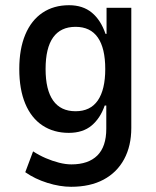

<svg xmlns="http://www.w3.org/2000/svg" viewBox="-20 -528 600 737"><path d="M253 189Q210 189 162 174Q114 159 77 133L107 53Q130 68 155.5 79Q181 90 206.5 96.5Q232 103 254 103Q319 103 353.5 69Q388 35 388 -34V-123H382Q365 -74 331.5 -46Q298 -18 244 -18Q186 -18 143 -46.5Q100 -75 77 -130Q54 -185 54 -263Q54 -340 77 -395Q100 -450 143 -479Q186 -508 245 -508Q298 -508 332.5 -479.5Q367 -451 385 -398H389V-498H484V-37Q484 32 456.5 83Q429 134 377.5 161.5Q326 189 253 189ZM270 -101Q327 -101 355.5 -142.5Q384 -184 384 -263Q384 -343 355.5 -384Q327 -425 270 -425Q213 -425 184 -384.5Q155 -344 155 -263Q155 -183 184 -142Q213 -101 270 -101Z"/></svg>

Font: Nunito Sans 7pt Condensed SemiBold
Style: Regular
Weight: 600
Width: 3
Designer: Vernon Adams
Foundry: Vernon Adams
Version: Version 3.101;gftools[0.9.27]